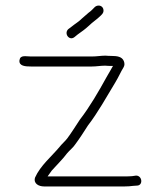

<svg xmlns="http://www.w3.org/2000/svg" viewBox="-20 -687 578 690"><path d="M334.5 -667C329.5 -667 325 -665.3 321 -662C313.3 -654.3 308.1 -648.1 298 -641C290.7 -635 283 -628.3 275 -621C262 -608 251.2 -602.6 237 -591L225 -582C208.9 -565.9 229.5 -538.6 248 -554L259 -563C275.6 -575 284.7 -580.9 300 -595C312.5 -607.5 328.7 -617.7 340 -629C345.2 -634.2 352 -639.1 352 -649C352 -659.3 344.7 -667 334.5 -667ZM358 -451C365.3 -450.3 373 -450 381 -450H386C377.7 -436.1 373.6 -427.4 363 -410C335 -359 301.5 -301.3 267 -257C253.8 -237.2 236.2 -208.9 222 -190C215.5 -180.9 200 -167.4 194 -159C166 -125.4 125 -91.8 106 -49C99.2 -27 119.7 -17 138 -17H429C439 -17 448.7 -17.7 458 -19L472 -20C495 -20 491.8 -56 469 -56L455 -54C447 -53.3 438.3 -53 429 -53H151C157 -61.7 162 -68.7 166 -74C181.6 -91.8 207.1 -116.6 221 -136C227.8 -144.5 244.7 -158.4 251 -169C265.2 -188 282.8 -215 296 -236C331 -281.1 363.7 -340 394.5 -391C406.8 -411.3 413.7 -428.5 424 -445C428 -451.7 428.3 -459.2 425 -467.5C418.8 -483 401.8 -486 381 -486C373.7 -486 366.3 -486.3 359 -487C343.3 -487 327.9 -484 310 -484H91C72.8 -484 52.7 -490.6 50 -470.5C47.2 -449.4 71.6 -448 91 -448H310C327.1 -448 341.2 -451 358 -451Z"/></svg>

Font: HoneyBee
Style: Lit
Weight: 300
Foundry: Cannot Into Space Fonts
Version: Version 0.89